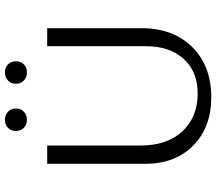

<svg xmlns="http://www.w3.org/2000/svg" viewBox="-69 -800 875 777"><g transform="rotate(-90 368.5 -411.5)"><path d="M227 -784Q227 -804 239.5 -816.5Q252 -829 272 -829Q292 -829 305 -816.5Q318 -804 318 -784Q318 -765 305 -752.5Q292 -740 272 -740Q252 -740 239.5 -752.5Q227 -765 227 -784ZM418 -784Q418 -804 431 -816.5Q444 -829 464 -829Q484 -829 496.5 -816.5Q509 -804 509 -784Q509 -765 496.5 -752.5Q484 -740 464 -740Q444 -740 431 -752.5Q418 -765 418 -784ZM364 6Q242 6 168 -67Q94 -140 94 -262V-658H168V-282Q168 -172 226 -110.5Q284 -49 378 -49Q467 -49 518.5 -105.5Q570 -162 570 -259V-658H643V-277Q643 -148 566.5 -71Q490 6 364 6Z"/></g></svg>

Font: EauTestInfant
Style: Regular
Weight: 400
Designer: Christian Thalmann (Catharsis Fonts)
Version: Version 0.001;PS 000.001;hotconv 1.0.88;makeotf.lib2.5.64775